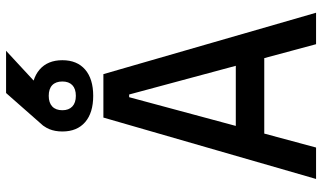

<svg xmlns="http://www.w3.org/2000/svg" viewBox="-232 -818 1051 626"><g transform="rotate(-90 293.0 -505.5)"><path d="M194.8 -888.7 302.2 -1010.7H439.9L308.1 -888.7ZM22 0 222.2 -693.4H363.8L564 0H461.4L297.4 -609.4H288.6L124.5 0ZM114.7 -168.9V-261.7H466.3V-168.9ZM293 -726.6Q237.8 -726.6 207.3 -752.9Q176.8 -779.3 176.8 -827.1Q176.8 -875 207.3 -901.4Q237.8 -927.7 293 -927.7Q348.1 -927.7 378.7 -901.4Q409.2 -875 409.2 -827.1Q409.2 -779.3 378.7 -752.9Q348.1 -726.6 293 -726.6ZM293 -783.2Q315.9 -783.2 327.9 -794.7Q339.8 -806.2 339.8 -827.1Q339.8 -848.6 327.9 -860.1Q315.9 -871.6 293 -871.6Q270.5 -871.6 258.3 -860.1Q246.1 -848.6 246.1 -827.1Q246.1 -806.2 258.3 -794.7Q270.5 -783.2 293 -783.2Z"/></g></svg>

Font: Cascadia Code
Style: Regular
Weight: 400
Monospace: yes
Designer: Aaron Bell
Foundry: Saja Typeworks
Version: Version 2106.017